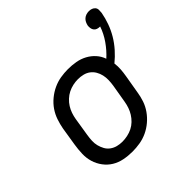

<svg xmlns="http://www.w3.org/2000/svg" viewBox="-171 -822 989 989"><g transform="rotate(-45 324.0 -327.5)"><path d="M254 8Q223 8 193 2Q163 -4 138.5 -19Q114 -34 96.5 -57.5Q79 -81 70.5 -109Q62 -137 63 -168Q64 -199 69 -230L85 -330Q90 -357 99 -383.5Q108 -410 124 -433.5Q140 -457 163 -476Q186 -495 212 -507Q238 -519 265 -523.5Q292 -528 319 -528Q348 -528 376 -523Q404 -518 428 -505Q452 -492 470 -472Q488 -452 497 -426Q529 -455 554 -491Q579 -527 592 -566H590Q580 -566 571.5 -569Q563 -572 557.5 -579Q552 -586 550.5 -595.5Q549 -605 550 -614Q552 -624 556.5 -633.5Q561 -643 569 -650Q577 -657 587 -660Q597 -663 607 -663Q617 -663 626.5 -659.5Q636 -656 642 -648.5Q648 -641 648 -630.5Q648 -620 647 -610Q641 -577 629.5 -545Q618 -513 600.5 -483.5Q583 -454 559.5 -427.5Q536 -401 509 -379Q512 -357 510.5 -335Q509 -313 505 -290L488 -190Q484 -163 475 -136.5Q466 -110 449.5 -86.5Q433 -63 410.5 -44Q388 -25 362 -13Q336 -1 308.5 3.5Q281 8 254 8ZM254 -65Q272 -65 291 -69Q310 -73 327 -81.5Q344 -90 358 -103.5Q372 -117 382 -133Q392 -149 398 -166.5Q404 -184 407 -202L424 -302Q427 -321 427.5 -340Q428 -359 424 -376.5Q420 -394 411 -409.5Q402 -425 388 -435.5Q374 -446 356 -450.5Q338 -455 319 -455Q301 -455 282.5 -451Q264 -447 247 -438.5Q230 -430 215.5 -416.5Q201 -403 191 -387Q181 -371 175 -353.5Q169 -336 166 -318L150 -218Q147 -199 146 -180Q145 -161 149.5 -143.5Q154 -126 162.5 -110.5Q171 -95 185.5 -84.5Q200 -74 217.5 -69.5Q235 -65 254 -65Z"/></g></svg>

Font: Iosevka Etoile
Style: Italic
Weight: 400
Italic angle: -9°
Designer: Belleve Invis
Foundry: Belleve Invis
Version: Version 22.1.2; ttfautohint (v1.8.4)